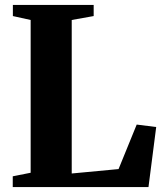

<svg xmlns="http://www.w3.org/2000/svg" viewBox="-20 -763 666 783"><path d="M32 0V-44L105 -58.5V-681.5L32.5 -697.5V-743H362V-697.5L272.5 -681.5V-55.5L463.5 -73.5L537.5 -255L617 -245L585.5 0Z"/></svg>

Font: Merriweather 72pt ExtraBold
Style: Regular
Weight: 800
Version: Version 2.100